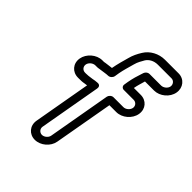

<svg xmlns="http://www.w3.org/2000/svg" viewBox="-243 -885 1126 1126"><g transform="rotate(45 320.5 -322.0)"><path d="M185 -373H178C158 -373 144 -390 147 -409C150 -429 171 -446 191 -446H206C212 -446 215 -447 222 -448L236 -450C254 -452 271 -456 286 -456C301 -456 314 -470 316 -481L321 -512C327 -544 337 -576 346 -609C353 -636 364 -652 375 -672C388 -692 413 -708 447 -708H560C579 -708 593 -690 590 -671C587 -652 566 -635 547 -635H450C438 -635 426 -625 422 -614L418 -602C409 -576 400 -545 394 -512L390 -487C387 -472 399 -462 410 -462H492C512 -462 526 -445 523 -426C520 -407 500 -389 480 -389H398C383 -389 370 -375 368 -364L299 28C296 47 276 64 257 64C238 64 223 47 226 28L294 -358C296 -369 292 -385 271 -383C258 -382 247 -381 235 -378L220 -376C215 -375 208 -374 205 -374C198 -374 192 -373 185 -373ZM169 -323H176C190 -323 205 -323 219 -326L234 -328C236 -328 238 -329 239 -329L176 28C168 76 201 114 248 114C295 114 341 75 349 28L414 -339H471C518 -339 565 -378 573 -426C581 -474 548 -512 501 -512H444C448 -536 456 -560 463 -585H538C585 -585 632 -623 640 -671C648 -718 616 -758 569 -758H456C405 -758 357 -732 332 -691C317 -667 304 -641 297 -613C288 -581 277 -543 270 -504C258 -503 248 -501 238 -500L223 -498C219 -497 216 -497 212 -496H199C151 -496 105 -456 97 -409C89 -361 122 -323 169 -323Z"/></g></svg>

Font: Blanket
Style: BdOutlineObl
Weight: 700
Foundry: Cannot Into Space Fonts
Version: Version 0.9